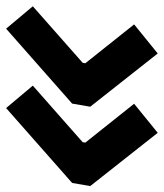

<svg xmlns="http://www.w3.org/2000/svg" viewBox="26 -572 539 632"><g transform="rotate(-90 296.0 -255.5)"><path d="M175.3 -6.3 0 -228.5 10.3 -288.1 256.8 -505.4 330.6 -417.5 144.5 -253.4 143.1 -244.6 271 -84ZM436.5 -6.3 261.2 -228.5 271.5 -288.1 518.1 -505.4 591.8 -417.5 405.8 -253.4 404.3 -244.6 532.2 -84Z"/></g></svg>

Font: Cascadia Code PL
Style: Italic
Weight: 400
Italic angle: -10°
Monospace: yes
Designer: Aaron Bell
Foundry: Saja Typeworks
Version: Version 2404.023